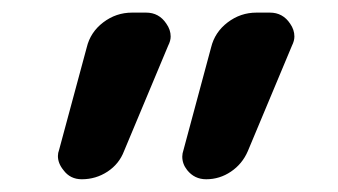

<svg xmlns="http://www.w3.org/2000/svg" viewBox="-20 -565 538 306"><path d="M118.2 -489.3Q124 -513.7 144.5 -529.3Q165 -544.9 190.4 -544.9H212.9Q233.4 -544.9 245.1 -527.3Q252 -517.6 252 -506.8Q252 -500 248 -492.2L177.7 -324.2Q169.9 -303.7 151.4 -291.5Q132.8 -279.3 110.4 -279.3Q91.8 -279.3 81.1 -293.9Q72.3 -304.7 72.3 -316.4Q72.3 -321.3 74.2 -326.2ZM316.4 -489.3Q322.3 -513.7 342.8 -529.3Q363.3 -544.9 388.7 -544.9H410.2Q430.7 -544.9 442.4 -527.3Q449.2 -517.6 449.2 -506.8Q449.2 -500 445.3 -492.2L375 -324.2Q366.2 -303.7 348.1 -291.5Q330.1 -279.3 308.6 -279.3Q290 -279.3 278.3 -293.9Q270.5 -303.7 270.5 -315.4Q270.5 -320.3 272.5 -326.2Z"/></svg>

Font: Gen Jyuu Gothic Medium
Style: Regular
Weight: 500
Designer: [Source Han Sans]
Ryoko NISHIZUKA  (kana & ideographs); Paul D. Hunt (Latin, Greek & Cyrillic); Wenlong ZHANG  (bopomofo
Version: Version 1.002.20150607